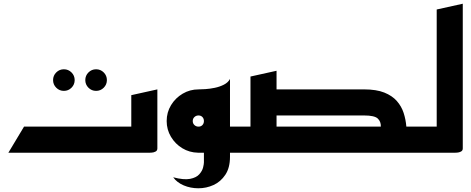

<svg xmlns="http://www.w3.org/2000/svg" viewBox="-20 -820 2530 1031"><path d="M496 -332Q472 -332 455 -349Q438 -366 438 -390Q438 -414 455 -431Q472 -448 496 -448Q520 -448 537 -431Q554 -414 554 -390Q554 -366 537 -349Q520 -332 496 -332ZM323 -332Q299 -332 282 -349Q265 -366 265 -390Q265 -414 282 -431Q299 -448 323 -448Q347 -448 364 -431Q381 -414 381 -390Q381 -366 364 -349Q347 -332 323 -332Z M25 0 109 -140H685V-309L825 -340V-23Q825 -11 815 -6Q805 -1 795 -0.5Q785 0 785 0Z M1043 0Q997 -1 959 -24Q921 -47 898 -85.5Q875 -124 875 -170Q875 -217 898.5 -255.5Q922 -294 961 -317Q1000 -340 1046 -340Q1059 -340 1083 -341.5Q1107 -343 1133.5 -348.5Q1160 -354 1182.5 -365.5Q1205 -377 1215 -396V-140H1270V0H1215V22Q1215 81 1190 118.5Q1165 156 1126.5 173.5Q1088 191 1045.5 191Q1003 191 966.5 175.5Q930 160 910 132Q967 147 1000.5 140.5Q1034 134 1050 116Q1066 98 1070.5 79.5Q1075 61 1075 52V0ZM1046 -140Q1059 -140 1067 -148.5Q1075 -157 1075 -170Q1075 -183 1067 -191.5Q1059 -200 1046 -200Q1033 -200 1024 -191.5Q1015 -183 1015 -170Q1015 -157 1024 -148.5Q1033 -140 1046 -140Z M1230 0V-140H1325V-409L1465 -440V-340H1935Q2001 -340 2043.5 -323Q2086 -306 2111 -277.5Q2136 -249 2147.5 -213.5Q2159 -178 2162 -140H2285V0H2129Q2127 0 2126 0Q2125 0 2125 0ZM1465 -200V-140H2025Q2026 -167 2008.5 -183.5Q1991 -200 1935 -200Z M2245 0V-140H2325V-769L2465 -800V-23Q2465 -11 2455 -6Q2445 -1 2435 -0.5Q2425 0 2425 0Z"/></svg>

Font: Reem Kufi
Style: Bold
Weight: 700
Designer: Khaled Hosny
Version: Version 1.001